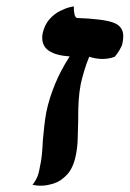

<svg xmlns="http://www.w3.org/2000/svg" viewBox="-20 -587 411 609"><path d="M106 -55Q111 -76 113 -98Q115 -120 116 -143Q118 -165 120.5 -187.5Q123 -210 127 -232Q136 -275 154.5 -320Q173 -365 201 -408Q114 -414 114 -466Q114 -469 114 -472.5Q114 -476 115 -480Q121 -508 136.5 -525.5Q152 -543 170 -552Q188 -561 201 -564Q214 -567 214 -567Q214 -533 224 -530Q307 -527 339 -515.5Q371 -504 371 -472Q371 -462 368 -448Q367 -442 359.5 -429Q352 -416 344 -407Q334 -403 323.5 -401.5Q313 -400 305 -400Q294 -400 283 -402Q272 -404 263 -407Q253 -383 246 -358.5Q239 -334 236 -320Q231 -293 229.5 -267.5Q228 -242 228 -217V-204Q227 -176 226.5 -149Q226 -122 221 -97Q213 -55 193 -33.5Q173 -12 150.5 -5Q128 2 110 2Q98 2 90.5 0.5Q83 -1 83 -1Q91 -10 97 -23Q103 -36 106 -55Z"/></svg>

Font: Libertinus Serif SemiBold
Style: Italic
Weight: 600
Italic angle: -11.5°
Designer: Philipp H. Poll, Khaled Hosny
Foundry: Caleb Maclennan
Version: Version 7.051;RELEASE